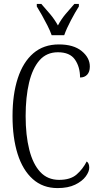

<svg xmlns="http://www.w3.org/2000/svg" viewBox="-20 -951 506 981"><path d="M274 10Q199 10 147.5 -36Q96 -82 70 -164.5Q44 -247 44 -358Q44 -469 71 -551.5Q98 -634 150.5 -679Q203 -724 281 -724Q356 -724 397.5 -690Q439 -656 439 -611Q439 -584 425.5 -569.5Q412 -555 389 -555Q389 -609 363 -646.5Q337 -684 276 -684Q218 -684 182 -643Q146 -602 128.5 -528.5Q111 -455 111 -358Q111 -260 129.5 -186.5Q148 -113 185.5 -72.5Q223 -32 282 -32Q340 -32 371.5 -59.5Q403 -87 423 -126Q436 -117 436 -94Q436 -74 418 -49.5Q400 -25 364 -7.5Q328 10 274 10ZM244 -771Q236 -794 222.5 -820.5Q209 -847 194.5 -873Q180 -899 168 -918V-931H191Q215 -904 236.5 -878.5Q258 -853 276 -821Q293 -853 314.5 -878.5Q336 -904 360 -931H383V-918Q365 -890 342.5 -847.5Q320 -805 308 -771Z"/></svg>

Font: Noto Serif Sinhala ExtraCondensed Light
Style: Regular
Weight: 300
Width: 2
Designer: Jelle Bosma - Monotype Design Team
Foundry: Monotype Imaging Inc.
Version: Version 2.007; ttfautohint (v1.8.4.7-5d5b)